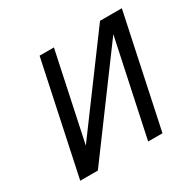

<svg xmlns="http://www.w3.org/2000/svg" viewBox="-147 -843 1032 1009"><g transform="rotate(-30 369.0 -338.0)"><path d="M564 0H477.1L600.6 -580.1L171.9 0H64.9L208.5 -675.8H295.4L182.6 -145L575.2 -675.8H707.5Z"/></g></svg>

Font: Cadman
Style: Italic
Weight: 400
Italic angle: -12°
Designer: Paul James MIller
Foundry: High-Logic / Made with FontCreator
Version: Version 2.114;March 28, 2021;FontCreator 13.0.0.2683 64-bit